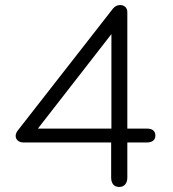

<svg xmlns="http://www.w3.org/2000/svg" viewBox="-20 -730 683 760"><path d="M420 -27V-166H74Q59 -166 50.5 -173.5Q42 -181 42 -192Q42 -202 50 -213L428 -697Q439 -710 456 -710Q468 -710 476 -702.5Q484 -695 484 -682V-221H561Q595 -221 595 -193Q595 -180 586 -173Q577 -166 561 -166H484V-27Q484 -10 475.5 0Q467 10 452 10Q436 10 428 0Q420 -10 420 -27ZM421 -221V-595L130 -221Z"/></svg>

Font: Kodchasan Light
Style: Regular
Weight: 300
Version: Version 1.000; ttfautohint (v1.6)